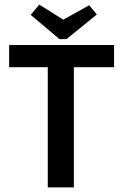

<svg xmlns="http://www.w3.org/2000/svg" viewBox="-20 -820 540 840"><path d="M20 0ZM20 -623H479V-525.9H303.2V0H189V-525.9H20ZM403.8 -756.8 271 -648.9H240.2L114.3 -754.9L151.9 -799.8L256.8 -733.9L370.1 -796.9Z"/></svg>

Font: InconsolataGo
Style: Bold
Weight: 700
Designer: Raph Levien, Kirill Tkachev(cyreal.org)
Foundry: Raph Levien, Kirill Tkachev(cyreal.org)
Version: Version 1.015; ttfautohint (v0.92) -l 8 -r 50 -G 200 -x 14 -